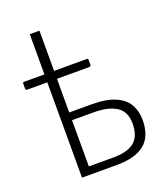

<svg xmlns="http://www.w3.org/2000/svg" viewBox="-136 -837 812 933"><g transform="rotate(-20 269.5 -371.0)"><path d="M127 0V-742H177V-319H290Q369 -319 415 -298.5Q461 -278 480.5 -243Q500 -208 500 -164Q500 -79 451.5 -39.5Q403 0 308 0ZM177 -40H304Q378 -40 413 -69.5Q448 -99 448 -164Q448 -225 406.5 -252Q365 -279 288 -279H177ZM23 -493Q15 -493 15 -502V-527Q15 -534 21 -534H347Q353 -534 353 -528V-502Q353 -493 342 -493Z"/></g></svg>

Font: Libre Franklin ExtraLight
Style: Regular
Weight: 250
Designer: Pablo Impallari, Rodrigo Fuenzalida, Nhung Nguyen
Foundry: Impallari Type
Version: Version 3.000